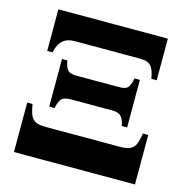

<svg xmlns="http://www.w3.org/2000/svg" viewBox="-101 -773 849 869"><g transform="rotate(15 323.5 -338.0)"><path d="M40 -232V0H607V-232H582C572 -173 565 -147 496 -147H147C86 -147 75 -171 65 -232ZM141 -463V-240H166C176 -288 188 -297 235 -297H417C453 -297 471 -290 481 -240H506V-463H481C471 -410 456 -407 417 -407H236C191 -407 176 -409 166 -463ZM67 -481H92C102 -532 130 -556 174 -556H481C530 -556 545 -538 555 -481H580V-676H67Z"/></g></svg>

Font: XITS
Style: Bold
Weight: 700
Designer: MicroPress Inc., with final additions and corrections provided by Coen Hoffman, Elsevier (retired)
Version: Version 1.302